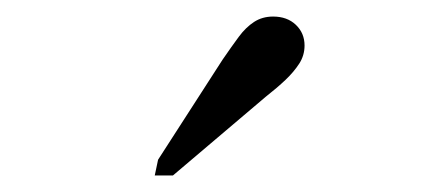

<svg xmlns="http://www.w3.org/2000/svg" viewBox="-20 -829 540 232"><path d="M249 -757Q260 -773 268.5 -784.5Q277 -796 287 -802.5Q297 -809 310 -809Q327 -809 337.5 -799Q348 -789 348 -774Q348 -762 341.5 -752Q335 -742 325 -732.5Q315 -723 301 -712L189 -617H167L171 -636Z"/></svg>

Font: Roboto Serif 20pt ExtraLight
Style: Italic
Weight: 250
Italic angle: -10°
Version: Version 1.007